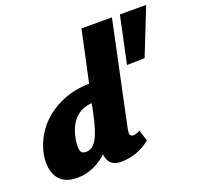

<svg xmlns="http://www.w3.org/2000/svg" viewBox="-125 -848 1031 996"><g transform="rotate(-20 390.0 -350.5)"><path d="M139 10Q88 10 58 -12Q28 -34 17.5 -72.5Q7 -111 15 -160Q25 -214 53 -262Q81 -310 126 -346.5Q171 -383 230.5 -405Q290 -427 362 -428L423 -711H591L470 -138Q466 -120 469.5 -109Q473 -98 487 -98Q494 -98 502.5 -100.5Q511 -103 524 -110L543 -49Q507 -19 464.5 -4.5Q422 10 380 10Q352 10 332.5 -3Q313 -16 306.5 -45Q300 -74 308 -120L334 -249L421 -277Q405 -210 377 -157Q349 -104 312 -66.5Q275 -29 230.5 -9.5Q186 10 139 10ZM227 -101Q245 -101 259.5 -110.5Q274 -120 286.5 -141.5Q299 -163 309.5 -196.5Q320 -230 330 -278L350 -377L434 -329H353Q317 -329 289.5 -317Q262 -305 243 -283.5Q224 -262 212.5 -232.5Q201 -203 196 -167Q194 -145 195 -130.5Q196 -116 203.5 -108.5Q211 -101 227 -101ZM678 -454 580 -452 635 -711H780Z"/></g></svg>

Font: Ysabeau Infant Black
Style: Italic
Weight: 900
Italic angle: -12°
Designer: Christian Thalmann (Catharsis Fonts)
Version: Version 2.001;gftools[0.9.30]; featfreeze: ss01,ss02,lnum